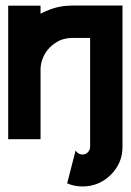

<svg xmlns="http://www.w3.org/2000/svg" viewBox="-20 -506 475 698"><path d="M425.3 -485.8V27.8Q425.3 87.4 382.6 129.6Q339.8 171.9 279.8 171.9Q250.5 171.9 224.1 160.6L254.9 41Q256.8 44.9 259.8 47.4Q268.1 55.7 279.8 55.7Q292 55.7 299.3 47.4Q307.6 39.1 307.6 27.8V-368.2H243.7Q220.2 -368.2 198.2 -359.4Q176.8 -349.1 161.6 -334Q145 -317.4 136.7 -296.9Q128.4 -278.3 127.4 -256.3V0H9.8V-485.4H127.4V-456.1Q141.6 -463.9 155.3 -468.8Q195.8 -485.8 243.7 -485.8Z"/></svg>

Font: Sangha Kali
Style: Regular
Weight: 400
Designer: Seslavinskaya Anna
Foundry: Popkern
Version: Version 2.000;PS 002.000;hotconv 1.0.88;makeotf.lib2.5.64775